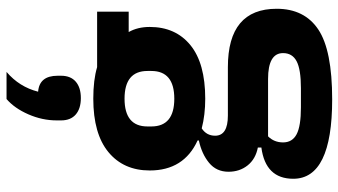

<svg xmlns="http://www.w3.org/2000/svg" viewBox="-250 -600 1061 602"><g transform="rotate(-90 281.0 -298.5)"><path d="M205 -638V-652Q205 -697 224 -740.5Q243 -784 272 -809H357Q310 -769 295 -710Q345 -706 345 -649V-638Q345 -608 326.5 -592Q308 -576 275 -576Q242 -576 223.5 -592Q205 -608 205 -638ZM555 38Q555 125 490 168.5Q425 212 271 212Q22 212 22 90Q22 3 120 -10V-21Q84 -28 64 -53Q44 -78 44 -113Q44 -151 72 -174Q100 -197 142 -206V-210Q48 -253 48 -360Q48 -442 105.5 -489.5Q163 -537 273 -537Q332 -537 372 -525H546V-426H482Q498 -398 498 -360Q498 -279 441 -232.5Q384 -186 273 -186Q222 -186 180 -197Q157 -182 157 -155Q157 -115 220 -115H372Q555 -115 555 38ZM360 -355V-367Q360 -439 273 -439Q186 -439 186 -367V-355Q186 -283 273 -283Q360 -283 360 -355ZM416 58Q416 11 335 11H155Q136 30 136 58Q136 87 161.5 100.5Q187 114 246 114H306Q365 114 390.5 100.5Q416 87 416 58Z"/></g></svg>

Font: Aneliza
Style: Bold
Weight: 700
Designer: Mike Abbink, Paul van der Laan, Pieter van Rosmalen
Foundry: Bold Monday
Version: Version 3.0